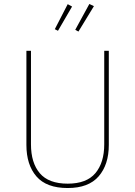

<svg xmlns="http://www.w3.org/2000/svg" viewBox="-20 -937 680 967"><path d="M528 -681V-207Q528 -108 477 -49Q426 10 321 10Q214 10 163.5 -48.5Q113 -107 113 -207V-681H136V-210Q136 -117 180.5 -64.5Q225 -12 321 -12Q416 -12 460.5 -65Q505 -118 505 -210V-681ZM343 -904 272 -782 256 -790 321 -916ZM453 -906 375 -778 359 -787 430 -917Z"/></svg>

Font: FiraSans
Style: Regular
Weight: 150
Designer: Carrois Corporate & Edenspiekermann AG
Foundry: Carrois Corporate GbR & Edenspiekermann AG
Version: Version 3.106;PS 003.106;hotconv 1.0.70;makeotf.lib2.5.58329